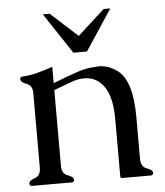

<svg xmlns="http://www.w3.org/2000/svg" viewBox="-51 -751 685 796"><g transform="rotate(-5 291.0 -352.5)"><path d="M156.7 -704.6H185.1L297.4 -602.5L409.7 -704.6H437.5L325.7 -535.2H269ZM368.7 -469.7Q409.7 -469.7 446.8 -441.9Q505.9 -396.5 505.9 -247.1V-71.3Q505.9 -39.6 530.3 -31Q554.7 -22.5 554.7 -11.2Q554.7 0 544.9 0H426.3Q418 0 418 -6.3V-247.1Q418 -354 373.5 -397.5Q345.2 -425.3 304.2 -425.3Q280.8 -425.3 261.5 -418.7Q242.2 -412.1 225.8 -406Q209.5 -399.9 197.8 -395.5Q186 -391.1 176.8 -387.7V-71.3Q176.8 -39.6 201.2 -31Q225.6 -22.5 225.6 -11.2Q225.6 0 215.8 0H50.3Q40 0 40 -11.2Q40 -22.5 64.5 -31Q88.9 -39.6 88.9 -71.3V-383.8Q88.9 -414.6 64.5 -423.3Q40 -432.1 40 -444.8Q40 -455.1 50.3 -455.1Q82.5 -456.5 114 -465.1Q145.5 -473.6 176.8 -484.4V-416.5Q203.6 -426.8 224.1 -434.6Q244.6 -442.4 276.4 -453.4Q308.1 -464.4 335.2 -467Q362.3 -469.7 368.7 -469.7Z"/></g></svg>

Font: Caudex
Style: Regular
Weight: 400
Version: Version 1.04